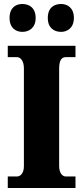

<svg xmlns="http://www.w3.org/2000/svg" viewBox="-20 -944 416 964"><path d="M287 -784C317 -784 351 -803 351 -854C351 -906 317 -924 287 -924C252 -924 220 -906 220 -854C220 -803 252 -784 287 -784ZM92 -784C125 -784 159 -803 159 -854C159 -906 125 -924 92 -924C60 -924 28 -906 28 -854C28 -803 60 -784 92 -784ZM19 0H359V-58H310C293 -58 277 -76 277 -110V-600C277 -641 289 -657 310 -657H359V-714H19V-657H66C81 -657 100 -641 100 -601V-109C100 -73 81 -58 66 -58H19Z"/></svg>

Font: Noto Serif Georgian Condensed Black
Style: Regular
Weight: 900
Width: 3
Designer: Monotype Design Team, Akaki Razmadze
Foundry: Google LLC
Version: Version 2.003